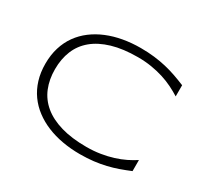

<svg xmlns="http://www.w3.org/2000/svg" viewBox="-143 -881 1155 1092"><g transform="rotate(30 434.5 -335.0)"><path d="M800.8 -53.2Q765.6 -38.6 731.2 -26.4Q696.8 -14.2 659.7 -5.4Q622.6 3.4 581.5 8.3Q540.5 13.2 492.2 13.2Q432.6 13.2 377.7 3.4Q322.8 -6.3 275.4 -25.9Q228 -45.4 189.5 -74.5Q150.9 -103.5 123.3 -142.1Q95.7 -180.7 80.8 -229Q65.9 -277.3 65.9 -335Q65.9 -392.6 80.8 -440.9Q95.7 -489.3 123.3 -527.8Q150.9 -566.4 189.5 -595.5Q228 -624.5 275.4 -644Q322.8 -663.6 377.4 -673.3Q432.1 -683.1 492.2 -683.1Q540.5 -683.1 581.5 -678.2Q622.6 -673.3 659.7 -664.6Q696.8 -655.8 731.2 -643.8Q765.6 -631.8 800.8 -617.2V-543.9Q772.9 -561.5 741.2 -577.1Q709.5 -592.8 672.6 -604.5Q635.7 -616.2 593.8 -623Q551.8 -629.9 503.9 -629.9Q407.2 -629.9 336.4 -608.9Q265.6 -587.9 219.5 -549.6Q173.3 -511.2 151.1 -456.8Q128.9 -402.3 128.9 -335Q128.9 -267.6 151.1 -213.4Q173.3 -159.2 219.5 -120.8Q265.6 -82.5 336.4 -61.8Q407.2 -41 503.9 -41Q551.8 -41 594.5 -47.9Q637.2 -54.7 674.6 -66.4Q711.9 -78.1 743.4 -93.5Q774.9 -108.9 800.8 -126V-53.2Z"/></g></svg>

Font: Syncopate
Style: Regular
Weight: 400
Width: 7
Version: Version 001.001